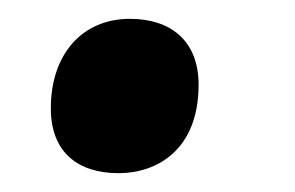

<svg xmlns="http://www.w3.org/2000/svg" viewBox="-20 -176 313 204"><path d="M106 8C146 8 191 -16 191 -86C191 -133 161 -156 118 -156C67 -156 34 -118 34 -61C34 -14 63 8 106 8Z"/></svg>

Font: Noto Serif Condensed Extra
Style: Italic
Weight: 800
Width: 3
Italic angle: -12°
Designer: Monotype Design Team
Foundry: Monotype Imaging Inc.
Version: Version 1.901